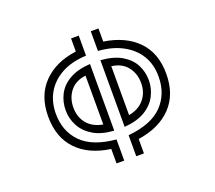

<svg xmlns="http://www.w3.org/2000/svg" viewBox="-129 -953 1258 1126"><g transform="rotate(-20 500.0 -390.0)"><path d="M539 -131Q685 -145 753.5 -215.5Q822 -286 822 -395Q822 -472 787 -528Q752 -584 688.5 -617.5Q625 -651 539 -657V-780H587V-698Q720 -678 795 -601Q870 -524 870 -395Q870 -266 795.5 -188Q721 -110 587 -90V0H539ZM416 -90Q281 -109 207 -187Q133 -265 133 -395Q133 -524 209 -602.5Q285 -681 416 -698V-780H464V-655Q374 -651 311 -617Q248 -583 214.5 -526Q181 -469 181 -395Q181 -285 250 -215Q319 -145 464 -132V0H416ZM534 -601Q615 -595 665 -565Q715 -535 738 -490.5Q761 -446 761 -394Q761 -343 737 -297Q713 -251 663 -221Q613 -191 534 -185ZM469 -185Q391 -190 341 -220Q291 -250 266.5 -296Q242 -342 242 -394Q242 -446 265 -491.5Q288 -537 338.5 -566.5Q389 -596 469 -601ZM582 -241Q644 -252 678.5 -293.5Q713 -335 713 -394Q713 -453 679.5 -495.5Q646 -538 582 -546ZM421 -546Q357 -538 323.5 -495.5Q290 -453 290 -394Q290 -334 324 -293Q358 -252 421 -241Z"/></g></svg>

Font: Train One
Style: Regular
Weight: 400
Designer: Fontworks Inc.
Foundry: Fontworks Inc.
Version: Version 1.100